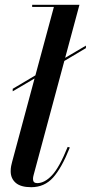

<svg xmlns="http://www.w3.org/2000/svg" viewBox="-20 -770 378 800"><path d="M271 -155.5Q237 -70 201 -30Q165 10 110 10Q66.5 10 45.5 -8.2Q24.5 -26.5 24.5 -56.5Q24.5 -68.5 26.5 -78.5Q28.5 -88.5 30.5 -95.5L124 -443L33 -389.5V-400L127.5 -456L204.5 -741H114V-750H311L251.5 -529L338 -580V-569.5L248 -516L120 -40.5Q117.5 -32 117.5 -24Q117.5 -7 135 -7Q166 -7 196.8 -39.8Q227.5 -72.5 262 -158Z"/></svg>

Font: Bodoni* 24pt Medium
Style: Italic
Weight: 500
Italic angle: -13°
Version: Version 2.3